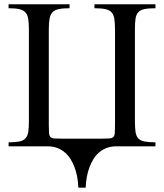

<svg xmlns="http://www.w3.org/2000/svg" viewBox="-20 -682 765 895"><path d="M523.4 0Q496.1 0 475.6 8.3Q455.1 16.6 439.9 30.3Q424.8 43.9 414.6 61.3Q404.3 78.6 397.5 96.7Q381.3 139.2 379.4 192.9H345.2Q343.3 139.2 327.1 96.7Q320.3 78.6 309.8 61.3Q299.3 43.9 284.2 30.3Q269 16.6 248.5 8.3Q228 0 201.2 0H20V-18.6Q51.8 -18.6 70.6 -22.5Q89.4 -26.4 99.1 -37.4Q108.9 -48.3 111.8 -67.6Q114.7 -86.9 114.7 -117.7V-544.4Q114.7 -574.7 111.6 -594Q108.4 -613.3 98.4 -624.3Q88.4 -635.3 69.8 -639.4Q51.3 -643.6 20 -643.6V-662.1H304.2V-643.6Q272.9 -643.6 253.9 -639.6Q234.9 -635.7 224.6 -624.8Q214.4 -613.8 210.9 -594.5Q207.5 -575.2 207.5 -544.4V-98.1Q207.5 -74.7 208.5 -62Q209.5 -49.3 215.3 -43.5Q221.2 -37.6 233.9 -36.6Q246.6 -35.6 270 -35.6H453.6Q477.1 -35.6 489.7 -36.6Q502.4 -37.6 508.3 -43.5Q514.2 -49.3 515.1 -62Q516.1 -74.7 516.1 -98.1V-544.4Q516.1 -575.2 512.9 -594.5Q509.8 -613.8 499.8 -624.8Q489.7 -635.7 470.7 -639.6Q451.7 -643.6 420.4 -643.6V-662.1H704.6V-643.6Q672.4 -643.6 653.3 -639.6Q634.3 -635.7 624.5 -625Q614.7 -614.3 611.8 -595Q608.9 -575.7 608.9 -544.4V-117.7Q608.9 -86.4 611.8 -67.1Q614.7 -47.9 624.5 -37.1Q634.3 -26.4 653.3 -22.5Q672.4 -18.6 704.6 -18.6V0Z"/></svg>

Font: Doulos SIL CyrE
Style: Regular
Weight: 400
Designer: Walt Agee, Victor Gaultney, Peter Martin, Debbi Hosken, Becca Hirsbrunner
Foundry: SIL International
Version: Version 5.000